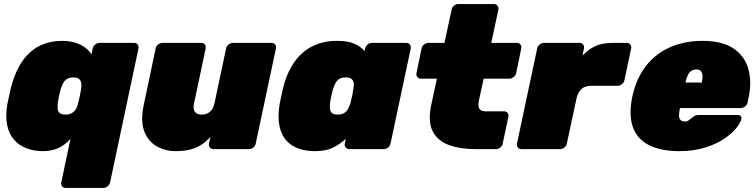

<svg xmlns="http://www.w3.org/2000/svg" viewBox="-20 -730 3703 940"><path d="M301 190Q290 190 284 182Q278 174 280 163L325 -50Q296 -18 263.5 -4Q231 10 189 10Q146 10 109.5 -4Q73 -18 48.5 -46Q24 -74 15 -117.5Q6 -161 16 -220Q21 -243 24.5 -260Q28 -277 33 -299Q55 -383 91.5 -433.5Q128 -484 177 -507Q226 -530 284 -530Q336 -530 374 -511Q412 -492 428 -463L434 -493Q436 -504 446 -512Q456 -520 467 -520H637Q648 -520 654 -512Q660 -504 658 -493L519 163Q517 174 507 182Q497 190 486 190ZM300 -169Q317 -169 329 -175Q341 -181 349 -192Q357 -203 361 -219Q367 -242 370 -256.5Q373 -271 377 -293Q380 -311 377.5 -324Q375 -337 366.5 -344Q358 -351 339 -351Q321 -351 309 -344Q297 -337 290 -324Q283 -311 277 -293Q273 -278 269 -260Q265 -242 263 -227Q261 -209 262.5 -196Q264 -183 273 -176Q282 -169 300 -169Z M839 10Q789 10 747 -14Q705 -38 686 -88Q667 -138 684 -217L742 -493Q744 -504 754 -512Q764 -520 775 -520H966Q977 -520 983 -512Q989 -504 987 -493L930 -224Q926 -206 929 -194Q932 -182 942 -175.5Q952 -169 968 -169Q992 -169 1008 -183Q1024 -197 1030 -224L1087 -493Q1089 -504 1099 -512Q1109 -520 1120 -520H1310Q1321 -520 1327 -512Q1333 -504 1331 -493L1232 -27Q1230 -16 1220.5 -8Q1211 0 1200 0H1025Q1014 0 1007.5 -8Q1001 -16 1003 -27L1010 -60Q989 -36 964.5 -20.5Q940 -5 910 2.5Q880 10 839 10Z M1522 10Q1479 10 1442.5 -2.5Q1406 -15 1381.5 -42.5Q1357 -70 1348 -114Q1339 -158 1349 -221Q1354 -244 1357.5 -261Q1361 -278 1366 -300Q1381 -359 1406 -402.5Q1431 -446 1464.5 -474Q1498 -502 1539 -516Q1580 -530 1627 -530Q1684 -530 1715 -516Q1746 -502 1765 -480L1768 -493Q1770 -504 1779.5 -512Q1789 -520 1800 -520H1969Q1980 -520 1986.5 -512Q1993 -504 1991 -493L1892 -27Q1890 -16 1880.5 -8Q1871 0 1860 0H1690Q1679 0 1672.5 -8Q1666 -16 1668 -27L1673 -50Q1643 -23 1608.5 -6.5Q1574 10 1522 10ZM1633 -169Q1652 -169 1664 -176Q1676 -183 1683.5 -196Q1691 -209 1696 -227Q1702 -250 1705 -264.5Q1708 -279 1711 -301Q1714 -317 1711 -328Q1708 -339 1698.5 -345Q1689 -351 1672 -351Q1654 -351 1642 -344Q1630 -337 1623 -324Q1616 -311 1610 -293Q1606 -278 1602 -260Q1598 -242 1596 -227Q1594 -209 1595.5 -196Q1597 -183 1606 -176Q1615 -169 1633 -169Z M2306 0Q2234 0 2179 -19.5Q2124 -39 2099 -86Q2074 -133 2091 -215L2119 -345H2040Q2029 -345 2023 -353Q2017 -361 2019 -372L2044 -493Q2046 -504 2056 -512Q2066 -520 2077 -520H2156L2191 -683Q2193 -694 2202.5 -702Q2212 -710 2223 -710H2398Q2409 -710 2415.5 -702Q2422 -694 2420 -683L2385 -520H2511Q2522 -520 2528 -512Q2534 -504 2532 -493L2507 -372Q2505 -361 2495 -353Q2485 -345 2474 -345H2348L2324 -235Q2321 -220 2323 -208.5Q2325 -197 2333.5 -191Q2342 -185 2357 -185H2448Q2459 -185 2465 -177Q2471 -169 2469 -158L2441 -27Q2439 -16 2429.5 -8Q2420 0 2409 0Z M2533 0Q2522 0 2515.5 -8Q2509 -16 2511 -27L2610 -493Q2612 -504 2622 -512Q2632 -520 2643 -520H2818Q2829 -520 2835 -512Q2841 -504 2839 -493L2832 -458Q2857 -485 2891 -502.5Q2925 -520 2981 -520H3049Q3060 -520 3066 -512Q3072 -504 3070 -493L3037 -337Q3035 -326 3025 -318Q3015 -310 3004 -310H2875Q2845 -310 2827.5 -295Q2810 -280 2803 -250L2755 -27Q2753 -16 2743.5 -8Q2734 0 2723 0Z M3305 10Q3218 10 3159.5 -18.5Q3101 -47 3079 -106.5Q3057 -166 3076 -259Q3077 -261 3077 -263Q3077 -265 3078 -266Q3098 -352 3145.5 -411Q3193 -470 3263.5 -500Q3334 -530 3419 -530Q3517 -530 3571.5 -492.5Q3626 -455 3643.5 -393.5Q3661 -332 3646 -258L3640 -228Q3638 -217 3628 -209Q3618 -201 3607 -201H3309Q3309 -200 3308.5 -199Q3308 -198 3308 -196Q3304 -176 3304.5 -162.5Q3305 -149 3312.5 -142Q3320 -135 3334 -135Q3340 -135 3345 -137Q3350 -139 3355 -143.5Q3360 -148 3367 -153Q3378 -162 3384.5 -164.5Q3391 -167 3403 -167H3592Q3602 -167 3607 -161Q3612 -155 3609 -145Q3604 -126 3582 -99.5Q3560 -73 3521.5 -48Q3483 -23 3428.5 -6.5Q3374 10 3305 10ZM3336 -326H3416V-327Q3421 -349 3419 -363Q3417 -377 3409.5 -383.5Q3402 -390 3389 -390Q3376 -390 3365.5 -383.5Q3355 -377 3348 -363Q3341 -349 3336 -327Z"/></svg>

Font: Rubik Black
Style: Italic
Weight: 900
Italic angle: -12°
Designer: Hubert and Fischer
Foundry: Hubert and Fischer
Version: Version 2.300;gftools[0.9.30]